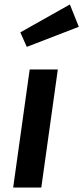

<svg xmlns="http://www.w3.org/2000/svg" viewBox="-20 -840 373 860"><path d="M293 -820 71 -695 100 -630 333 -720ZM239 -529H113L39 0H165Z"/></svg>

Font: Fira Sans Medium
Style: Italic
Weight: 500
Italic angle: -8°
Designer: bBox Type GmbH & Carrois Corporate GbR & Edenspiekermann AG
Foundry: bBox Type GmbH & Carrois Corporate GbR & Edenspiekermann AG
Version: Version 4.301;PS 004.301;hotconv 1.0.88;makeotf.lib2.5.64775